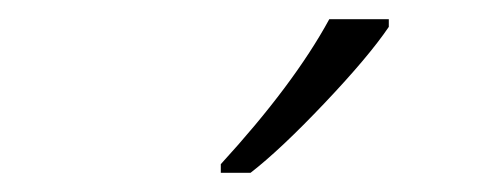

<svg xmlns="http://www.w3.org/2000/svg" viewBox="-20 -786 522 200"><path d="M241 -606Q272 -630 318 -678.5Q364 -727 385 -758V-766H323Q286 -698 210 -615V-606Z"/></svg>

Font: Noto Sans Display Condensed Light
Style: Italic
Weight: 300
Width: 3
Designer: Monotype Design team
Foundry: Monotype Imaging Inc.
Version: 1.000